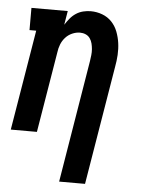

<svg xmlns="http://www.w3.org/2000/svg" viewBox="-53 -580 606 827"><g transform="rotate(5 250.0 -166.5)"><path d="M234 205 321 -323Q323 -336 324.5 -349.5Q326 -363 325 -375.5Q324 -388 321 -400Q318 -412 311 -422Q304 -432 292.5 -437Q281 -442 268 -442Q251 -442 234 -434.5Q217 -427 205 -413.5Q193 -400 186.5 -383.5Q180 -367 178 -350L120 0H7L79 -434H50V-530H207L197 -470Q206 -484 217 -497.5Q228 -511 242.5 -520.5Q257 -530 273.5 -534Q290 -538 306 -538Q332 -538 356 -529Q380 -520 397 -502Q414 -484 423 -460.5Q432 -437 435.5 -412Q439 -387 437.5 -360.5Q436 -334 431 -308L346 205Z"/></g></svg>

Font: Iosevka Slab Oblique
Style: Bold
Weight: 700
Italic angle: -9°
Monospace: yes
Designer: Belleve Invis
Foundry: Belleve Invis
Version: Version 11.1.1; ttfautohint (v1.8.3)